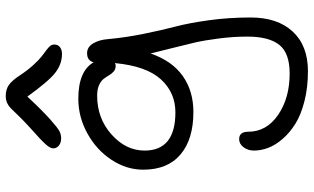

<svg xmlns="http://www.w3.org/2000/svg" viewBox="-233 -605 1098 672"><g transform="rotate(-90 316.0 -269.0)"><path d="M168 -604Q151.9 -604 142.3 -612.1Q132.8 -620.1 132.8 -631.8Q132.8 -642.1 146.5 -657.7Q160.2 -673.3 211.9 -719.2Q230 -735.8 248 -754.4Q266.1 -772.9 273.2 -780.3Q280.3 -787.6 291 -792.7Q301.8 -797.9 315.9 -797.9Q338.4 -797.9 354 -787.4Q369.6 -776.9 389.2 -747.1Q406.2 -721.2 424.1 -701.7Q441.9 -682.1 454.1 -672.6Q466.3 -663.1 476.3 -655.8Q486.3 -648.4 491.2 -642.3Q496.1 -636.2 496.1 -627.9Q496.1 -615.2 487.1 -608.2Q478 -601.1 462.9 -601.1Q427.7 -601.1 397.5 -624.5Q367.2 -647.9 314 -722.2Q264.2 -668.9 233.9 -642.1Q203.6 -615.2 192.1 -609.6Q180.7 -604 168 -604ZM402.8 259.8Q345.7 259.8 297.9 247.6Q250 235.4 218.8 215.8Q187.5 196.3 165.8 171.1Q144 146 134.5 120.6Q125 95.2 125 70.8Q125 49.8 136.7 34.4Q148.4 19 165 19Q190.9 19 190.9 50.8Q190.9 114.7 249.8 155.3Q308.6 195.8 395 195.8Q466.3 195.8 495.1 159.4Q523.9 123 523.9 47.9Q523.9 -1.5 517.3 -52.2Q510.7 -103 503.4 -134.8Q496.1 -166.5 483.2 -217.3Q470.2 -268.1 464.8 -291Q439 -215.8 386.2 -178.5Q333.5 -141.1 259.8 -141.1Q165 -141.1 111.6 -186Q58.1 -231 58.1 -316.9Q58.1 -375.5 92.8 -428Q127.4 -480.5 185.1 -512.2Q242.7 -543.9 306.2 -543.9Q403.3 -543.9 434.1 -490.2Q439.5 -513.2 465.8 -513.2Q487.3 -513.2 500 -492.2Q512.7 -471.2 515.1 -439.9Q520.5 -379.4 533.7 -314.5Q546.9 -249.5 559.1 -203.4Q571.3 -157.2 581.1 -87.2Q590.8 -17.1 590.8 59.1Q590.8 153.3 541.5 206.5Q492.2 259.8 402.8 259.8ZM125 -312Q125 -204.1 258.8 -204.1Q328.1 -204.1 374.5 -255.1Q420.9 -306.2 431.2 -416Q426.8 -413.1 421.9 -413.1Q410.2 -413.1 402.3 -419.7Q394.5 -426.3 388.9 -435.8Q383.3 -445.3 376 -455.1Q368.7 -464.8 353.8 -471.4Q338.9 -478 316.9 -478Q237.8 -478 181.4 -427.7Q125 -377.4 125 -312Z"/></g></svg>

Font: Shantell Sans Irregular
Style: Regular
Weight: 300
Designer: Stephen Nixon, Anya Danilova, Shantell Martin
Foundry: Arrow Type
Version: Version 1.006;[9816181b4]